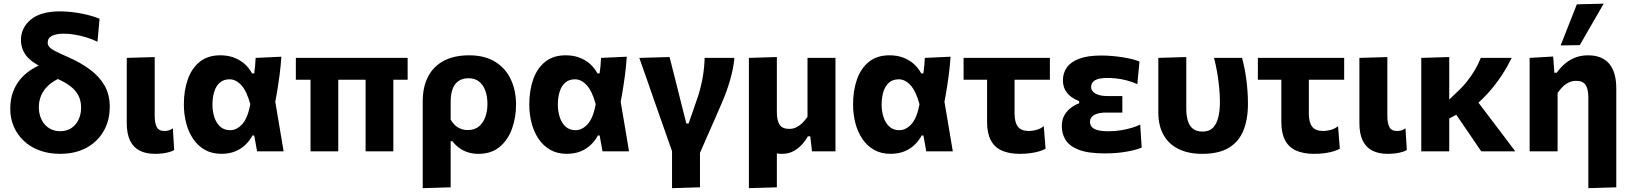

<svg xmlns="http://www.w3.org/2000/svg" viewBox="-20 -808 8703 1025"><path d="M300.7 13.2Q239.3 13.2 190.1 -5.3Q140.9 -23.7 106.2 -56.8Q71.5 -89.9 53.1 -133.3Q34.8 -176.8 34.8 -226.7Q34.8 -279.8 50.5 -320.1Q66.2 -360.4 92.7 -390Q119.2 -419.5 152.6 -439.7Q186 -459.9 220.9 -472.7L302.5 -392.4Q261.8 -374.6 236.3 -350.1Q210.8 -325.6 199.1 -296.9Q187.3 -268.1 187.3 -236.1Q187.3 -209.9 194.9 -186.7Q202.5 -163.5 217 -145.8Q231.5 -128.1 252.7 -117.9Q274 -107.6 301.3 -107.6Q336.7 -107.6 361.5 -124.5Q386.3 -141.3 399.7 -169.9Q413 -198.5 413 -233.4Q413 -271 397.9 -299.4Q382.8 -327.8 352.9 -349.9Q323.1 -371.9 279 -390.5L203.5 -449.5Q145.6 -477.1 118.7 -512.7Q91.9 -548.3 91.9 -595Q91.9 -659.8 144.5 -703.5Q197.1 -747.3 301.3 -747.3Q331.3 -747.3 361.5 -743.8Q391.6 -740.3 419.7 -734.7Q447.7 -729.1 471.1 -722.1Q494.5 -715.1 511.5 -707.8L500.3 -585.4Q470.7 -599.4 439.4 -608.9Q408.1 -618.3 377.8 -623.3Q347.6 -628.2 320.1 -628.2Q280.9 -628.2 257.7 -616.6Q234.5 -605 234.5 -579.7Q234.5 -563.9 249.9 -551Q265.3 -538.1 305.9 -520L346.8 -501.8Q410.6 -473.3 460 -437.1Q509.3 -400.8 537.6 -352.3Q565.9 -303.8 565.9 -237.4Q565.9 -165.1 533.6 -108.5Q501.3 -51.8 441.9 -19.3Q382.5 13.2 300.7 13.2Z M807.6 13.3Q760.4 13.3 726.6 -3.4Q692.7 -20.1 674.7 -56.6Q656.7 -93 656.7 -151.7Q656.7 -187.5 656.7 -212.6Q656.7 -237.7 656.7 -266Q656.7 -337.9 656.7 -391.1Q656.7 -444.2 656.7 -499L805.9 -503.3Q805.9 -446.9 805.9 -396Q805.9 -345.1 805.9 -302.3Q805.9 -259.5 805.9 -226.4V-188.1Q805.9 -151.2 816.8 -129.9Q827.7 -108.7 857.5 -108.7Q868.6 -108.7 879.5 -111.5Q890.4 -114.3 902.8 -122.8L909.9 -6.9Q899.3 -0.6 883.2 3.9Q867.1 8.4 847.9 10.9Q828.7 13.3 807.6 13.3Z M1161.7 13.2Q1110.9 13.2 1073.3 -8.4Q1035.7 -29.9 1010.9 -67Q986 -104 973.8 -151.5Q961.6 -199 961.6 -250.3Q961.6 -324.5 982.4 -383.9Q1003.3 -443.4 1046.4 -478.1Q1089.5 -512.8 1156.2 -512.8Q1195.2 -512.8 1227.4 -501.1Q1259.6 -489.5 1284.5 -467.9Q1309.3 -446.2 1325.6 -416.3H1337.1Q1340.3 -437.7 1342 -458.2Q1343.8 -478.8 1344.8 -498.9L1482.1 -505.3Q1479 -456.1 1472.1 -404.5Q1465.3 -353 1456.8 -304.3Q1448.4 -255.5 1439.1 -214.8L1444.6 -293.9Q1457.4 -220.4 1469.5 -146.9Q1481.6 -73.5 1494.1 0H1352.4Q1348.7 -21.1 1344.9 -42.4Q1341 -63.6 1337.1 -84.7H1327.9Q1312.7 -56.3 1289.3 -34.2Q1266 -12.1 1234.2 0.6Q1202.3 13.2 1161.7 13.2ZM1209 -113Q1244.1 -113 1273.5 -145.6Q1302.8 -178.2 1316.3 -251.7Q1296.7 -322.7 1267.9 -353.6Q1239.1 -384.6 1205.7 -384.6Q1173.1 -384.6 1152.8 -366.3Q1132.5 -347.9 1123.3 -317.3Q1114.1 -286.7 1114.1 -249Q1114.1 -214.4 1124.1 -183.1Q1134 -151.9 1154.9 -132.5Q1175.8 -113 1209 -113Z M1559.4 -382.2V-499H2156.2V-382.2Q2109.3 -382.2 2062 -382.2Q2014.8 -382.2 1970.6 -382.2H1688.3ZM1637.8 0Q1637.8 -53.8 1637.8 -104.3Q1637.8 -154.7 1637.8 -216.8V-266Q1637.8 -315.3 1637.8 -354.3Q1637.8 -393.2 1637.8 -425.6Q1637.8 -457.9 1637.8 -487.8H1785.8Q1785.8 -439.3 1785.8 -383.9Q1785.8 -328.6 1785.8 -272.1V-208.7Q1785.8 -153.1 1785.8 -103.2Q1785.8 -53.3 1785.8 0ZM1931.8 0Q1931.8 -24.2 1931.8 -53Q1931.8 -81.8 1931.8 -113.3Q1931.8 -144.9 1931.8 -177.9Q1931.8 -211.6 1931.8 -246Q1931.8 -280.3 1931.8 -317.7Q1931.8 -355 1931.8 -397Q1931.8 -438.9 1931.8 -487.8H2079.8V-199.5Q2079.8 -167 2079.8 -134.1Q2079.8 -101.2 2079.8 -67.8Q2079.8 -34.4 2079.8 0Z M2236.7 196.5Q2236.7 142.8 2236.7 90.4Q2236.7 38 2236.7 -24V-266Q2236.7 -344.7 2265.7 -399.8Q2294.7 -454.9 2349.9 -483.8Q2405.1 -512.7 2484.2 -512.7Q2568 -512.7 2623.7 -478Q2679.4 -443.3 2707.2 -383.8Q2734.9 -324.4 2734.9 -250.2Q2734.9 -180.7 2713.3 -120.6Q2691.6 -60.4 2647.2 -23.6Q2602.8 13.3 2534.4 13.3Q2504.2 13.3 2478.6 5.3Q2453 -2.8 2432.1 -18Q2411.2 -33.1 2395 -54.1H2385.9V-16Q2385.9 39.9 2385.9 89.1Q2385.9 138.3 2385.9 192ZM2477.3 -113.7Q2513.9 -113.7 2537.1 -133.3Q2560.3 -152.8 2571.2 -184.5Q2582.2 -216.1 2582.2 -252.4Q2582.2 -292.2 2571.2 -323.3Q2560.1 -354.4 2537.9 -372.3Q2515.7 -390.3 2481.7 -390.3Q2435.2 -390.3 2410.5 -359Q2385.9 -327.7 2385.9 -263.9V-169.3Q2395.1 -152.6 2408.5 -140.1Q2422 -127.7 2439.3 -120.7Q2456.6 -113.7 2477.3 -113.7Z M3005.7 13.2Q2954.9 13.2 2917.3 -8.4Q2879.7 -29.9 2854.9 -67Q2830 -104 2817.8 -151.5Q2805.6 -199 2805.6 -250.3Q2805.6 -324.5 2826.4 -383.9Q2847.3 -443.4 2890.4 -478.1Q2933.5 -512.8 3000.2 -512.8Q3039.2 -512.8 3071.4 -501.1Q3103.6 -489.5 3128.5 -467.9Q3153.3 -446.2 3169.6 -416.3H3181.1Q3184.3 -437.7 3186 -458.2Q3187.8 -478.8 3188.8 -498.9L3326.1 -505.3Q3323 -456.1 3316.1 -404.5Q3309.3 -353 3300.8 -304.3Q3292.4 -255.5 3283.1 -214.8L3288.6 -293.9Q3301.4 -220.4 3313.5 -146.9Q3325.6 -73.5 3338.1 0H3196.4Q3192.7 -21.1 3188.9 -42.4Q3185 -63.6 3181.1 -84.7H3171.9Q3156.7 -56.3 3133.3 -34.2Q3110 -12.1 3078.2 0.6Q3046.3 13.2 3005.7 13.2ZM3053 -113Q3088.1 -113 3117.5 -145.6Q3146.8 -178.2 3160.3 -251.7Q3140.7 -322.7 3111.9 -353.6Q3083.1 -384.6 3049.7 -384.6Q3017.1 -384.6 2996.8 -366.3Q2976.5 -347.9 2967.3 -317.3Q2958.1 -286.7 2958.1 -249Q2958.1 -214.4 2968.1 -183.1Q2978 -151.9 2998.9 -132.5Q3019.8 -113 3053 -113Z M3567.7 196.5Q3567.7 147.1 3567.7 98.5Q3567.7 49.9 3567.7 -1Q3559.4 -24.4 3551.1 -48Q3542.8 -71.6 3534.5 -95.4Q3526.2 -119.2 3517.9 -142.6Q3509.6 -166 3501.5 -188.9L3470.7 -276.9Q3451.6 -332.2 3432 -388.2Q3412.4 -444.2 3392.9 -499L3554.4 -503.5Q3568.8 -447 3585.8 -380.1Q3602.8 -313.1 3617.8 -252.5L3644.1 -148.6H3656.1Q3669.4 -186.7 3682.4 -224.4Q3695.5 -262 3708.4 -299.9Q3724.3 -352.6 3732.5 -401.4Q3740.6 -450.3 3741.7 -499H3900.6Q3898.1 -468.8 3891.7 -437.8Q3885.2 -406.7 3876.3 -376.2Q3867.5 -345.7 3856.5 -316Q3845.6 -286.3 3833.6 -258.7Q3819.4 -225 3804.6 -191.6Q3789.9 -158.2 3775.1 -124.6Q3760.2 -90.9 3745.6 -57.8Q3731 -24.6 3716.9 8.3Q3716.9 55.8 3716.9 100.8Q3716.9 145.8 3716.9 192Z M3978 196.5Q3978 142.8 3978 90.4Q3978 38 3978 -24V-272.2Q3978 -321.7 3978 -359.4Q3978 -397.1 3978 -430.2Q3978 -463.3 3978 -499L4127.3 -503.5Q4127.3 -467.8 4127.3 -433.1Q4127.3 -398.4 4127.3 -363.2Q4127.3 -328 4127.3 -290.9V-208.1Q4127.3 -164.7 4141.8 -142.3Q4156.2 -119.9 4193.8 -119.9Q4214.4 -119.9 4232 -128.7Q4249.6 -137.6 4264.3 -152.2Q4279 -166.9 4290.9 -184.8V-290.9Q4290.9 -346.6 4290.9 -396.2Q4290.9 -445.8 4290.9 -499H4440.2Q4440.2 -463.3 4440.2 -429Q4440.2 -394.6 4440.2 -356.6Q4440.2 -318.6 4440.2 -272.2V-182.3Q4440.2 -142.1 4440.2 -96.5Q4440.2 -50.9 4440.2 0H4314.9Q4312.7 -19.8 4310.4 -40Q4308.1 -60.3 4305.6 -80.1H4292.8Q4279.3 -55.7 4259.5 -34.4Q4239.6 -13.1 4213.6 0.1Q4187.6 13.3 4154.9 13.3Q4123.9 13.3 4100.8 2.3Q4077.7 -8.6 4062.2 -32.3H4127.3V-16Q4127.3 39.9 4127.3 89.1Q4127.3 138.3 4127.3 192Z M4734.2 13.2Q4683.4 13.2 4645.8 -8.4Q4608.2 -29.9 4583.4 -67Q4558.5 -104 4546.3 -151.5Q4534.1 -199 4534.1 -250.3Q4534.1 -324.5 4554.9 -383.9Q4575.8 -443.4 4618.9 -478.1Q4662 -512.8 4728.7 -512.8Q4767.7 -512.8 4799.9 -501.1Q4832.1 -489.5 4857 -467.9Q4881.8 -446.2 4898.1 -416.3H4909.6Q4912.8 -437.7 4914.5 -458.2Q4916.3 -478.8 4917.3 -498.9L5054.6 -505.3Q5051.5 -456.1 5044.6 -404.5Q5037.8 -353 5029.3 -304.3Q5020.9 -255.5 5011.6 -214.8L5017.1 -293.9Q5029.9 -220.4 5042 -146.9Q5054.1 -73.5 5066.6 0H4924.9Q4921.2 -21.1 4917.4 -42.4Q4913.5 -63.6 4909.6 -84.7H4900.4Q4885.2 -56.3 4861.8 -34.2Q4838.5 -12.1 4806.7 0.6Q4774.8 13.2 4734.2 13.2ZM4781.5 -113Q4816.6 -113 4846 -145.6Q4875.3 -178.2 4888.8 -251.7Q4869.2 -322.7 4840.4 -353.6Q4811.6 -384.6 4778.2 -384.6Q4745.6 -384.6 4725.3 -366.3Q4705 -347.9 4695.8 -317.3Q4686.6 -286.7 4686.6 -249Q4686.6 -214.4 4696.6 -183.1Q4706.5 -151.9 4727.4 -132.5Q4748.3 -113 4781.5 -113Z M5425 13.3Q5366.7 13.3 5327.6 -4.5Q5288.6 -22.3 5269.1 -59.9Q5249.5 -97.6 5249.5 -157.4Q5249.5 -190.2 5249.5 -224Q5249.5 -257.8 5249.5 -294.5Q5249.5 -331.2 5249.5 -372.4Q5249.5 -413.6 5249.5 -461.4H5396.3Q5396.3 -396.4 5396.3 -331.5Q5396.3 -266.6 5396.3 -201.4Q5396.3 -155.8 5413.8 -132.2Q5431.2 -108.7 5473.3 -108.7Q5491.6 -108.7 5513 -114.5Q5534.4 -120.2 5552.3 -134.5L5561.7 -13.9Q5547.3 -6 5526.5 0.2Q5505.6 6.3 5480.1 9.8Q5454.6 13.3 5425 13.3ZM5124.2 -382.2V-499H5584.9V-382.2Q5530 -382.2 5474.8 -382.2Q5419.6 -382.2 5368.2 -382.2H5267.7Z M5877.8 11Q5788.8 11 5738.8 -8.6Q5688.8 -28.1 5668.6 -61.1Q5648.5 -94.2 5648.5 -134.2Q5648.5 -169.7 5663.2 -194.3Q5678 -218.9 5699.4 -234.2Q5720.8 -249.6 5741.2 -256.4V-268.2Q5720.3 -275.8 5700.2 -289.9Q5680.1 -304.1 5667.3 -326.3Q5654.5 -348.5 5654.5 -380.3Q5654.5 -417.7 5675.1 -447.4Q5695.6 -477.1 5740.7 -494.3Q5785.7 -511.6 5859.5 -511.6Q5887.7 -511.6 5916.8 -509.1Q5946 -506.6 5973.6 -502.2Q6001.2 -497.8 6024.3 -492Q6047.4 -486.2 6063.2 -479.5L6051.7 -358.9Q6022.4 -371.8 5994.6 -378.9Q5966.8 -386.1 5941.2 -389Q5915.6 -391.8 5892.1 -391.8Q5845.7 -391.8 5825.4 -379.4Q5805 -366.9 5805 -343.8Q5805 -321.9 5827.9 -308.6Q5850.8 -295.3 5891.4 -295.3Q5913.8 -295.3 5933.7 -295.3Q5953.6 -295.3 5971.7 -295.3V-207Q5951.4 -207 5929.9 -207Q5908.4 -207 5881.9 -207Q5844 -207 5821.5 -194.2Q5798.9 -181.3 5798.9 -157.7Q5798.9 -141.9 5808.4 -130.6Q5817.8 -119.3 5839.6 -113.3Q5861.3 -107.3 5898.4 -107.3Q5932.1 -107.3 5963.8 -112.4Q5995.5 -117.5 6022.1 -125.7Q6048.8 -133.8 6067.1 -142.8L6074.9 -20Q6061.6 -14.3 6042.1 -8.9Q6022.6 -3.5 5997.5 1Q5972.3 5.6 5942.4 8.3Q5912.4 11 5877.8 11Z M6398.3 13.3Q6323.9 13.3 6271.3 -12.7Q6218.8 -38.8 6191.3 -88.1Q6163.8 -137.4 6163.8 -206.9Q6163.8 -231.7 6163.8 -251.6Q6163.8 -271.6 6163.8 -291.2Q6163.8 -355 6163.8 -402.4Q6163.8 -449.8 6163.8 -499L6313 -503.5Q6313 -420.3 6313 -350Q6313 -279.8 6313 -231.1Q6313 -189.3 6321.9 -161.5Q6330.7 -133.7 6349.9 -119.7Q6369 -105.6 6399.8 -105.6Q6436.3 -105.6 6456.3 -127Q6476.3 -148.4 6484.4 -184.2Q6492.6 -219.9 6492.6 -263.4Q6492.6 -301.6 6488.4 -343.2Q6484.3 -384.8 6477.2 -425Q6470 -465.1 6461.2 -499H6610.7Q6618 -472.3 6623.8 -443.1Q6629.6 -413.9 6633.7 -382.8Q6637.8 -351.6 6640 -319.2Q6642.2 -286.7 6642.2 -253.7Q6642.2 -170.2 6617.5 -110.3Q6592.9 -50.4 6539.2 -18.5Q6485.5 13.3 6398.3 13.3Z M6996 13.3Q6937.7 13.3 6898.6 -4.5Q6859.6 -22.3 6840.1 -59.9Q6820.5 -97.6 6820.5 -157.4Q6820.5 -190.2 6820.5 -224Q6820.5 -257.8 6820.5 -294.5Q6820.5 -331.2 6820.5 -372.4Q6820.5 -413.6 6820.5 -461.4H6967.3Q6967.3 -396.4 6967.3 -331.5Q6967.3 -266.6 6967.3 -201.4Q6967.3 -155.8 6984.8 -132.2Q7002.2 -108.7 7044.3 -108.7Q7062.6 -108.7 7084 -114.5Q7105.4 -120.2 7123.3 -134.5L7132.7 -13.9Q7118.3 -6 7097.5 0.2Q7076.6 6.3 7051.1 9.8Q7025.6 13.3 6996 13.3ZM6695.2 -382.2V-499H7155.9V-382.2Q7101 -382.2 7045.8 -382.2Q6990.6 -382.2 6939.2 -382.2H6838.7Z M7388.1 13.3Q7340.9 13.3 7307.1 -3.4Q7273.2 -20.1 7255.2 -56.6Q7237.2 -93 7237.2 -151.7Q7237.2 -187.5 7237.2 -212.6Q7237.2 -237.7 7237.2 -266Q7237.2 -337.9 7237.2 -391.1Q7237.2 -444.2 7237.2 -499L7386.4 -503.3Q7386.4 -446.9 7386.4 -396Q7386.4 -345.1 7386.4 -302.3Q7386.4 -259.5 7386.4 -226.4V-188.1Q7386.4 -151.2 7397.3 -129.9Q7408.2 -108.7 7438 -108.7Q7449.1 -108.7 7460 -111.5Q7470.9 -114.3 7483.3 -122.8L7490.4 -6.9Q7479.8 -0.6 7463.7 3.9Q7447.6 8.4 7428.4 10.9Q7409.2 13.3 7388.1 13.3Z M7704.6 -169V-264.8L7754.1 -312.4Q7785.6 -340.7 7810.7 -372.2Q7835.8 -403.7 7854.6 -435.9Q7873.3 -468.2 7885.4 -499H8050.4Q8040.5 -478.8 8027.7 -456Q8015 -433.3 7999 -408.6Q7982.9 -384 7963.3 -358.3Q7943.7 -332.6 7919.9 -306.7Q7896 -280.7 7867.6 -255.1ZM7567.5 0Q7567.5 -53.7 7567.5 -103.8Q7567.5 -154 7567.5 -216V-266Q7567.5 -314 7567.5 -352.9Q7567.5 -391.8 7567.5 -427.1Q7567.5 -462.4 7567.5 -499L7716.8 -503.5Q7716.8 -445.3 7716.8 -392.9Q7716.8 -340.6 7716.8 -296.2Q7716.8 -251.8 7716.8 -217.6Q7716.8 -158.9 7716.8 -107.6Q7716.8 -56.2 7716.8 0ZM7887.7 0Q7877.4 -15.2 7867.3 -29.8Q7857.3 -44.3 7847.6 -58.9Q7837.9 -73.5 7827.9 -88Q7817.9 -102.4 7807.6 -117.5L7745 -209.3L7848.7 -291.6L7937.9 -174Q7967.9 -134.5 8002.1 -89.4Q8036.4 -44.3 8069.5 0Z M8459.4 196.5Q8459.4 169.9 8459.4 142Q8459.4 114 8459.4 85Q8459.4 55.9 8459.4 25.4Q8459.4 -5 8459.4 -36.5Q8459.4 -99.4 8459.4 -162.3Q8459.4 -225.2 8459.4 -288.1Q8459.4 -331.9 8445.1 -354.1Q8430.8 -376.4 8394.4 -376.4Q8372.8 -376.4 8354.8 -367.7Q8336.8 -358.9 8322 -344.2Q8307.2 -329.4 8295.3 -311.5V-208Q8295.3 -152.1 8295.3 -102.9Q8295.3 -53.7 8295.3 0H8146Q8146 -53.7 8146 -103.8Q8146 -154 8146 -216V-266Q8146 -323.3 8146 -381.3Q8146 -439.4 8146 -499L8271.7 -506.3L8277.9 -419.6H8290.7Q8307.6 -444 8331.5 -465.3Q8355.3 -486.5 8386.8 -499.6Q8418.2 -512.7 8458.1 -512.7Q8532.1 -512.7 8570.3 -468.3Q8608.6 -423.9 8608.6 -335.9Q8608.6 -285.9 8608.6 -241.3Q8608.6 -196.7 8608.6 -157.2V-67.3Q8608.6 4.7 8608.6 66.2Q8608.6 127.6 8608.6 192ZM8311.5 -565.5Q8333.3 -620.6 8355 -675.6Q8376.7 -730.5 8398 -784.9L8541.4 -788.4Q8519.5 -750.5 8497.9 -713.2Q8476.4 -675.9 8455.4 -639.5Q8434.4 -603.1 8413.8 -567.1Z"/></svg>

Font: Commissioner Thin
Style: Regular
Weight: 100
Designer: Kostas Bartsokas
Foundry: Kostas Bartsokas
Version: Version 1.001;gftools[0.9.23]